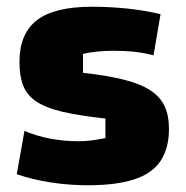

<svg xmlns="http://www.w3.org/2000/svg" viewBox="-20 -535 551 570"><path d="M37.8 -350.8Q37.8 -435.4 89.8 -475.2Q141.9 -515 252.6 -515Q306.7 -515 358.6 -509.5Q410.5 -504 456.6 -493L435.8 -370.6Q410.8 -377.6 381.1 -381Q351.4 -384.3 317.6 -384.3Q292.4 -384.3 267.5 -381.8Q242.5 -379.3 226.4 -374.6V-318.9Q299.7 -310.7 348.7 -298.2Q397.8 -285.7 426.8 -266.5Q455.8 -247.4 468.7 -219.6Q481.6 -191.9 481.6 -152.4Q481.6 -94.1 456.5 -57Q431.5 -19.8 378.3 -2.4Q325 15 239.7 15Q185 15 129.8 6.4Q74.5 -2.3 29.8 -17.8L52.6 -146.4Q125.1 -115.7 213.6 -115.7Q230.7 -115.7 249.8 -117.9Q268.8 -120.2 293 -125.1V-183.1Q215.4 -191.5 165.8 -203.1Q116.1 -214.8 88.2 -233.4Q60.3 -252 49 -280.3Q37.8 -308.6 37.8 -350.8Z"/></svg>

Font: Changa
Style: Regular
Weight: 400
Designer: Eduardo Rodriguez Tunni
Foundry: Eduardo Rodriguez Tunni
Version: Version 3.003